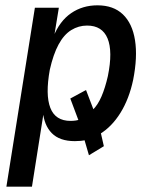

<svg xmlns="http://www.w3.org/2000/svg" viewBox="-20 -521 569 721"><path d="M4 180 111 -492H201L183 -382H180Q204 -442 247 -471.5Q290 -501 346 -501Q406 -501 441.5 -467Q477 -433 487 -370Q497 -307 480 -221Q465 -150 432.5 -97.5Q400 -45 354 -17L357 -29L370 28L314 62L295 -3L306 4Q294 7 283 8Q272 9 261 9Q204 9 174.5 -21Q145 -51 141 -104L145 -105L100 180ZM245 -67Q255 -67 265 -68.5Q275 -70 284 -74L277 -63L244 -151L303 -183L334 -102L327 -107Q347 -126 361 -158.5Q375 -191 385 -235Q404 -328 384 -376.5Q364 -425 307 -425Q275 -425 247.5 -408Q220 -391 200 -354Q180 -317 167 -259Q150 -165 169 -116Q188 -67 245 -67Z"/></svg>

Font: Nunito Sans 10pt Condensed SemiBold
Style: Italic
Weight: 600
Width: 3
Italic angle: -9°
Designer: Vernon Adams
Foundry: Vernon Adams
Version: Version 3.101;gftools[0.9.27]